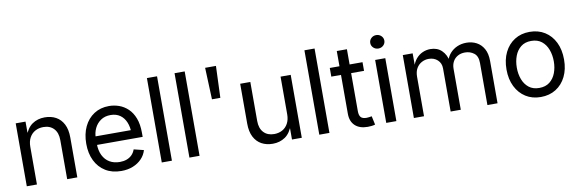

<svg xmlns="http://www.w3.org/2000/svg" viewBox="-53 -1183 4909 1630"><g transform="rotate(-10 2401.5 -368.5)"><path d="M162.6 -324.2V0H75.2V-542.5H159.7L160.2 -411.1H146.5Q171.4 -485.8 217.5 -517.8Q263.7 -549.8 325.2 -549.8Q380.4 -549.8 421.9 -527.1Q463.4 -504.4 487.1 -458.7Q510.7 -413.1 510.7 -343.8V0H423.3V-336.4Q423.3 -399.9 390.4 -435.3Q357.4 -470.7 300.3 -470.7Q261.2 -470.7 230 -453.9Q198.7 -437 180.7 -404.3Q162.6 -371.6 162.6 -324.2Z M889.2 11.7Q810.1 11.7 753.2 -23.4Q696.3 -58.6 665.5 -121.3Q634.8 -184.1 634.8 -267.1Q634.8 -350.6 665 -414.3Q695.3 -478 750.5 -513.9Q805.7 -549.8 879.4 -549.8Q923.8 -549.8 966.1 -534.9Q1008.3 -520 1042.5 -487.5Q1076.7 -455.1 1096.7 -403.1Q1116.7 -351.1 1116.7 -277.3V-242.2H692.9V-315.9H1069.3L1028.8 -289.1Q1028.8 -342.8 1011.7 -384Q994.6 -425.3 961.4 -448.7Q928.2 -472.2 879.4 -472.2Q830.1 -472.2 795.2 -448.2Q760.3 -424.3 741.7 -385.5Q723.1 -346.7 723.1 -301.8V-253.9Q723.1 -193.8 743.9 -151.9Q764.6 -109.9 802 -87.9Q839.4 -65.9 889.6 -65.9Q922.4 -65.9 948.7 -75.4Q975.1 -85 994.1 -104Q1013.2 -123 1022.9 -150.9L1107.9 -129.9Q1095.7 -87.9 1065.2 -56.2Q1034.7 -24.4 990 -6.3Q945.3 11.7 889.2 11.7Z M1326.2 -727.5V0H1238.8V-727.5Z M1564.5 -727.5V0H1477.1V-727.5Z M1751.5 -454.1 1740.7 -727.5H1834L1823.7 -454.1Z M2195.8 7.3Q2141.1 7.3 2099.4 -15.4Q2057.6 -38.1 2033.9 -84Q2010.3 -129.9 2010.3 -198.7V-542.5H2097.7V-206.1Q2097.7 -142.6 2130.9 -107.2Q2164.1 -71.8 2221.2 -71.8Q2260.3 -71.8 2291.3 -88.6Q2322.3 -105.5 2340.3 -138.4Q2358.4 -171.4 2358.4 -218.3V-542.5H2445.8V0H2361.3V-131.3H2374.5Q2349.1 -55.7 2302.7 -24.2Q2256.3 7.3 2195.8 7.3Z M2684.1 -727.5V0H2596.7V-727.5Z M3064.9 -542.5V-467.8H2782.7V-542.5ZM2866.2 -673.8H2953.6V-139.6Q2953.6 -104 2968 -87.6Q2982.4 -71.3 3017.1 -71.3Q3025.4 -71.3 3038.3 -73Q3051.3 -74.7 3062 -76.7L3078.1 -2.4Q3064.9 2 3047.9 3.9Q3030.8 5.9 3014.2 5.9Q2943.8 5.9 2905 -30.5Q2866.2 -66.9 2866.2 -132.8Z M3173.8 0V-542.5H3261.2V0ZM3218.3 -633.3Q3193.4 -633.3 3175.5 -650.1Q3157.7 -667 3157.7 -690.9Q3157.7 -715.3 3175.5 -732.2Q3193.4 -749 3218.3 -749Q3243.7 -749 3261.5 -732.2Q3279.3 -715.3 3279.3 -690.9Q3279.3 -667 3261.5 -650.1Q3243.7 -633.3 3218.3 -633.3Z M3412.1 0V-542.5H3497.1L3497.6 -422.4H3490.7Q3502 -465.8 3526.4 -494.6Q3550.8 -523.4 3583 -537.8Q3615.2 -552.2 3650.4 -552.2Q3710.4 -552.2 3747.8 -515.9Q3785.2 -479.5 3795.9 -421.4H3783.7Q3793.5 -461.4 3819.1 -490.7Q3844.7 -520 3881.3 -536.1Q3918 -552.2 3961.4 -552.2Q4008.8 -552.2 4047.9 -531.7Q4086.9 -511.2 4110.1 -469.7Q4133.3 -428.2 4133.3 -364.7V0H4045.9V-362.8Q4045.9 -421.9 4012.7 -447.3Q3979.5 -472.7 3935.5 -472.7Q3898.9 -472.7 3872.1 -457.3Q3845.2 -441.9 3830.8 -415Q3816.4 -388.2 3816.4 -353.5V0H3729V-371.6Q3729 -417 3698.7 -444.8Q3668.5 -472.7 3622.1 -472.7Q3590.3 -472.7 3562.3 -457.8Q3534.2 -442.9 3516.8 -413.6Q3499.5 -384.3 3499.5 -340.3V0Z M4505.4 11.7Q4431.6 11.7 4376 -23.4Q4320.3 -58.6 4289.1 -121.6Q4257.8 -184.6 4257.8 -268.1Q4257.8 -353 4289.1 -416.3Q4320.3 -479.5 4376 -514.6Q4431.6 -549.8 4505.4 -549.8Q4580.1 -549.8 4636 -514.6Q4691.9 -479.5 4722.9 -416.3Q4753.9 -353 4753.9 -268.1Q4753.9 -184.6 4722.9 -121.6Q4691.9 -58.6 4636 -23.4Q4580.1 11.7 4505.4 11.7ZM4505.4 -66.4Q4560.1 -66.4 4595.5 -94.2Q4630.9 -122.1 4648.2 -168Q4665.5 -213.9 4665.5 -268.1Q4665.5 -322.8 4648.2 -369.1Q4630.9 -415.5 4595.5 -443.6Q4560.1 -471.7 4505.4 -471.7Q4451.7 -471.7 4416.5 -443.6Q4381.3 -415.5 4364 -369.4Q4346.7 -323.2 4346.7 -268.1Q4346.7 -213.9 4364 -168Q4381.3 -122.1 4416.5 -94.2Q4451.7 -66.4 4505.4 -66.4Z"/></g></svg>

Font: Inter 16pt
Style: Regular
Weight: 400
Version: Version 4.001;git-66647c0bb